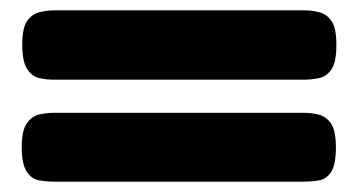

<svg xmlns="http://www.w3.org/2000/svg" viewBox="-20 -443 693 371"><path d="M84 -289Q71 -289 56.5 -292Q42 -295 32.5 -309.5Q23 -324 23 -357Q23 -389 32.5 -402.5Q42 -416 56.5 -419.5Q71 -423 84 -423H568Q582 -423 596.5 -419.5Q611 -416 620.5 -402.5Q630 -389 630 -356Q630 -323 620.5 -309Q611 -295 596.5 -292Q582 -289 566 -289ZM84 -92Q70 -92 55.5 -94.5Q41 -97 31.5 -111.5Q22 -126 22 -159Q22 -191 32 -205Q42 -219 56.5 -222Q71 -225 84 -225H568Q582 -225 596 -221.5Q610 -218 619.5 -204.5Q629 -191 629 -158Q629 -125 620 -111Q611 -97 596.5 -94.5Q582 -92 566 -92Z"/></svg>

Font: Fredoka Expanded SemiBold
Style: Regular
Weight: 600
Width: 7
Designer: Ben Nathan
Foundry: Milena B. Brandão, Ben Nathan
Version: Version 2.001